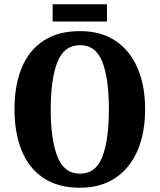

<svg xmlns="http://www.w3.org/2000/svg" viewBox="-20 -871 749 901"><path d="M355 10Q252 10 183.5 -36Q115 -82 81.5 -165Q48 -248 48 -359Q48 -470 81.5 -552Q115 -634 183.5 -679.5Q252 -725 356 -725Q454 -725 522 -679.5Q590 -634 625.5 -551.5Q661 -469 661 -358Q661 -247 625.5 -164.5Q590 -82 521.5 -36Q453 10 355 10ZM355 -56Q430 -56 460.5 -136Q491 -216 491 -358Q491 -501 460.5 -580Q430 -659 356 -659Q281 -659 249.5 -580Q218 -501 218 -358Q218 -216 249.5 -136Q281 -56 355 -56ZM227 -770V-851H482V-770Z"/></svg>

Font: Noto Serif Lao Condensed ExtraBold
Style: Regular
Weight: 800
Width: 3
Designer: Monotype Design Team
Foundry: Monotype Imaging Inc.
Version: Version 2.003; ttfautohint (v1.8.4.7-5d5b)